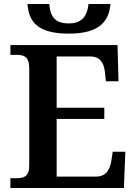

<svg xmlns="http://www.w3.org/2000/svg" viewBox="-20 -939 682 959"><path d="M323 -771C484 -771 524 -838 532 -919H422C415 -850 381 -822 324 -822C262 -822 232 -848 226 -919H117C124 -837 160 -771 323 -771ZM32 0H599L606 -181H543L536 -135C529 -91 509 -57 460 -57H263V-345H501V-401H263V-657H431C479 -657 499 -626 504 -579L509 -533H572L567 -714H32V-665H63C98 -665 126 -657 126 -598V-111C126 -56 97 -49 63 -49H32Z"/></svg>

Font: Noto Serif Semi
Style: Regular
Weight: 600
Designer: Monotype Design Team
Foundry: Monotype Imaging Inc.
Version: Version 1.002